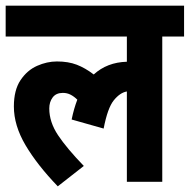

<svg xmlns="http://www.w3.org/2000/svg" viewBox="-20 -642 670 678"><path d="M0 -513V-622H630V-513H553V0H428V-319Q404 -315 382 -288Q360 -261 346 -188L233 -220Q241 -259 253 -290Q242 -301 229.5 -307.5Q217 -314 202 -314Q178 -314 166 -298Q154 -282 154 -259Q154 -211 185 -164.5Q216 -118 276 -56L184 16Q111 -60 70 -129.5Q29 -199 29 -266Q29 -324 52.5 -359Q76 -394 111 -409.5Q146 -425 181 -425Q221 -425 251 -413.5Q281 -402 311 -379Q358 -422 428 -424V-513Z"/></svg>

Font: Noto Sans Condensed
Style: Bold Italic
Weight: 700
Width: 3
Italic angle: -12°
Designer: Monotype Design Team
Foundry: Monotype Imaging Inc.
Version: Version 2.013; ttfautohint (v1.8.4.7-5d5b)